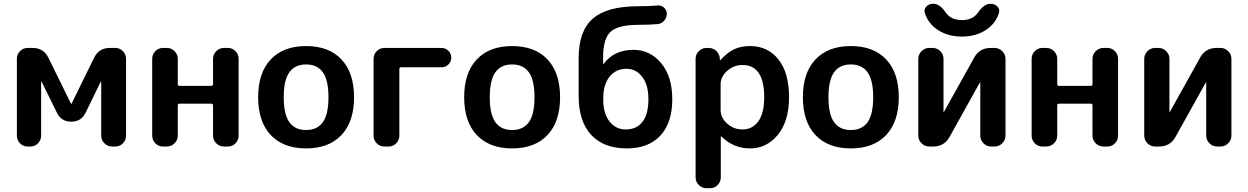

<svg xmlns="http://www.w3.org/2000/svg" viewBox="-20 -773 6586 1013"><path d="M125 0Q102 0 85.5 -17Q69 -34 69 -57V-463Q69 -486 85.5 -503Q102 -520 125 -520H153Q210 -520 235 -469L355 -225Q355 -224 356 -224L357 -225L477 -469Q502 -520 559 -520H589Q612 -520 628.5 -503Q645 -486 645 -463V-57Q645 -34 628.5 -17Q612 0 589 0H571Q548 0 531 -17Q514 -34 514 -57V-343H512L431 -177Q408 -131 356 -131Q304 -131 281 -177L199 -343H198H197V-57Q197 -34 180.5 -17Q164 0 141 0Z M839 0Q816 0 799.5 -17Q783 -34 783 -57V-463Q783 -486 799.5 -503Q816 -520 839 -520H861Q884 -520 901 -503Q918 -486 918 -463V-329Q918 -320 927 -320H1095Q1104 -320 1104 -329V-463Q1104 -486 1121 -503Q1138 -520 1161 -520H1183Q1206 -520 1222.5 -503Q1239 -486 1239 -463V-57Q1239 -34 1222.5 -17Q1206 0 1183 0H1161Q1138 0 1121 -17Q1104 -34 1104 -57V-217Q1104 -226 1095 -226H927Q918 -226 918 -217V-57Q918 -34 901 -17Q884 0 861 0Z M1683.5 -391.5Q1654 -433 1595 -433Q1536 -433 1506.5 -391.5Q1477 -350 1477 -260Q1477 -170 1506.5 -128.5Q1536 -87 1595 -87Q1654 -87 1683.5 -128.5Q1713 -170 1713 -260Q1713 -350 1683.5 -391.5ZM1781.5 -60.5Q1715 10 1595 10Q1475 10 1408.5 -60.5Q1342 -131 1342 -260Q1342 -389 1408.5 -459.5Q1475 -530 1595 -530Q1715 -530 1781.5 -459.5Q1848 -389 1848 -260Q1848 -131 1781.5 -60.5Z M2007 0Q1984 0 1967.5 -17Q1951 -34 1951 -57V-463Q1951 -486 1967.5 -503Q1984 -520 2007 -520H2310Q2331 -520 2346 -505Q2361 -490 2361 -469Q2361 -448 2346 -433Q2331 -418 2310 -418H2096Q2087 -418 2087 -410V-57Q2087 -34 2070.5 -17Q2054 0 2031 0Z M2770.5 -391.5Q2741 -433 2682 -433Q2623 -433 2593.5 -391.5Q2564 -350 2564 -260Q2564 -170 2593.5 -128.5Q2623 -87 2682 -87Q2741 -87 2770.5 -128.5Q2800 -170 2800 -260Q2800 -350 2770.5 -391.5ZM2868.5 -60.5Q2802 10 2682 10Q2562 10 2495.5 -60.5Q2429 -131 2429 -260Q2429 -389 2495.5 -459.5Q2562 -530 2682 -530Q2802 -530 2868.5 -459.5Q2935 -389 2935 -260Q2935 -131 2868.5 -60.5Z M3163 -255V-245Q3163 -174 3196 -132Q3229 -90 3282 -90Q3339 -90 3370 -130.5Q3401 -171 3401 -249V-250V-251Q3401 -325 3368.5 -367.5Q3336 -410 3285 -410Q3230 -410 3196.5 -369Q3163 -328 3163 -255ZM3287 10Q3165 10 3099 -61.5Q3033 -133 3033 -267V-467Q3033 -610 3108 -675Q3183 -740 3347 -740Q3405 -740 3449 -744Q3469 -746 3483.5 -733Q3498 -720 3498 -701Q3498 -680 3484.5 -664Q3471 -648 3450 -646Q3407 -642 3350 -642Q3241 -642 3201.5 -605.5Q3162 -569 3162 -470V-434V-433Q3164 -433 3164 -435Q3219 -510 3322 -510Q3410 -510 3468.5 -439.5Q3527 -369 3527 -250Q3527 -125 3464 -57.5Q3401 10 3287 10Z M3782 -328V-192Q3782 -152 3816.5 -121Q3851 -90 3897 -90Q3950 -90 3981 -133Q4012 -176 4012 -260Q4012 -430 3897 -430Q3851 -430 3816.5 -399Q3782 -368 3782 -328ZM3707 220Q3684 220 3667 203Q3650 186 3650 163V-463Q3650 -486 3667 -503Q3684 -520 3707 -520H3719Q3743 -520 3760 -503.5Q3777 -487 3778 -463V-456Q3778 -455 3779 -455Q3780 -455 3781 -456Q3817 -496 3853 -513Q3889 -530 3937 -530Q4031 -530 4087 -459.5Q4143 -389 4143 -260Q4143 -135 4084.5 -62.5Q4026 10 3937 10Q3850 10 3786 -53Q3785 -54 3784 -54Q3783 -54 3783 -53V163Q3783 186 3766.5 203Q3750 220 3727 220Z M4557.5 -391.5Q4528 -433 4469 -433Q4410 -433 4380.5 -391.5Q4351 -350 4351 -260Q4351 -170 4380.5 -128.5Q4410 -87 4469 -87Q4528 -87 4557.5 -128.5Q4587 -170 4587 -260Q4587 -350 4557.5 -391.5ZM4655.5 -60.5Q4589 10 4469 10Q4349 10 4282.5 -60.5Q4216 -131 4216 -260Q4216 -389 4282.5 -459.5Q4349 -530 4469 -530Q4589 -530 4655.5 -459.5Q4722 -389 4722 -260Q4722 -131 4655.5 -60.5Z M4882 0Q4859 0 4842 -17Q4825 -34 4825 -57V-463Q4825 -486 4842 -503Q4859 -520 4882 -520H4901Q4924 -520 4941 -503Q4958 -486 4958 -463V-182L4959 -181L4960 -182L5121 -471Q5149 -520 5206 -520H5228Q5251 -520 5268 -503Q5285 -486 5285 -463V-57Q5285 -34 5268 -17Q5251 0 5228 0H5209Q5186 0 5169 -17Q5152 -34 5152 -57V-338L5151 -339L5150 -338L4989 -49Q4961 0 4904 0ZM5205 -753H5207Q5229 -753 5243 -738Q5257 -723 5250 -703Q5232 -647 5179.5 -613.5Q5127 -580 5055 -580Q4983 -580 4930.5 -613.5Q4878 -647 4860 -703Q4853 -723 4867 -738Q4881 -753 4903 -753H4905Q4938 -753 4969 -708Q4997 -667 5055 -667Q5113 -667 5141 -708Q5172 -753 5205 -753Z M5479 0Q5456 0 5439.5 -17Q5423 -34 5423 -57V-463Q5423 -486 5439.5 -503Q5456 -520 5479 -520H5501Q5524 -520 5541 -503Q5558 -486 5558 -463V-329Q5558 -320 5567 -320H5735Q5744 -320 5744 -329V-463Q5744 -486 5761 -503Q5778 -520 5801 -520H5823Q5846 -520 5862.5 -503Q5879 -486 5879 -463V-57Q5879 -34 5862.5 -17Q5846 0 5823 0H5801Q5778 0 5761 -17Q5744 -34 5744 -57V-217Q5744 -226 5735 -226H5567Q5558 -226 5558 -217V-57Q5558 -34 5541 -17Q5524 0 5501 0Z M6074 0Q6051 0 6034 -17Q6017 -34 6017 -57V-463Q6017 -486 6034 -503Q6051 -520 6074 -520H6093Q6116 -520 6133 -503Q6150 -486 6150 -463V-182L6151 -181L6152 -182L6313 -471Q6341 -520 6398 -520H6420Q6443 -520 6460 -503Q6477 -486 6477 -463V-57Q6477 -34 6460 -17Q6443 0 6420 0H6401Q6378 0 6361 -17Q6344 -34 6344 -57V-338L6343 -339L6342 -338L6181 -49Q6153 0 6096 0Z"/></svg>

Font: Rounded Mplus 1c Bold
Style: Bold
Weight: 700
Version: Version 1.059.20150529